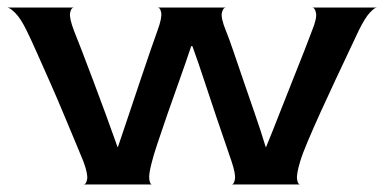

<svg xmlns="http://www.w3.org/2000/svg" viewBox="-23 -488 1017 508"><path d="M198 0Q205 0 207.5 -13.5Q210 -27 198 -60Q193 -73 179 -106Q165 -139 147 -182.5Q129 -226 109.5 -270Q90 -314 73.5 -351Q57 -388 48 -406Q32 -439 18 -453Q4 -467 -3 -468H173Q165 -468 162.5 -454Q160 -440 173 -406Q180 -389 193.5 -354Q207 -319 223.5 -275Q240 -231 257 -185Q274 -139 288 -99H289Q303 -140 318.5 -186.5Q334 -233 349 -277.5Q364 -322 376 -357Q388 -392 394 -408Q406 -441 403.5 -454.5Q401 -468 394 -468H575Q567 -468 564 -454Q561 -440 575 -406Q582 -389 594 -354Q606 -319 621 -275Q636 -231 652 -185Q668 -139 680 -99H681Q698 -140 716 -186.5Q734 -233 752 -277.5Q770 -322 783.5 -357Q797 -392 803 -408Q816 -440 813 -454Q810 -468 803 -468H974Q968 -468 955.5 -454.5Q943 -441 927 -409Q919 -392 902.5 -357Q886 -322 865.5 -278.5Q845 -235 825.5 -192Q806 -149 791 -113.5Q776 -78 771 -60Q761 -27 763 -13.5Q765 0 771 0H590Q596 0 598.5 -13.5Q601 -27 590 -60Q587 -69 576 -101Q565 -133 549.5 -178.5Q534 -224 518 -273Q502 -322 486 -366H483Q469 -324 452 -276.5Q435 -229 419.5 -184.5Q404 -140 393 -106.5Q382 -73 379 -60Q370 -27 372 -13.5Q374 0 379 0Z"/></svg>

Font: Red Rose Medium
Style: Regular
Weight: 500
Designer: Jaikishan Patel
Version: Version 2.000